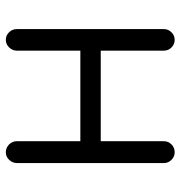

<svg xmlns="http://www.w3.org/2000/svg" viewBox="-1 -601 606 644"><g transform="rotate(-90 302.0 -279.0)"><path d="M490.2 -562.5Q504.9 -562.5 515.6 -551.8Q526.4 -541 526.4 -525.4V-32.2Q526.4 -17.6 515.6 -6.8Q504.9 3.9 490.2 3.9Q475.6 3.9 464.8 -6.8Q454.1 -17.6 454.1 -32.2V-244.1H150.4V-32.2Q150.4 -17.6 139.6 -6.8Q128.9 3.9 113.3 3.9Q98.6 3.9 87.9 -6.8Q77.1 -17.6 77.1 -32.2V-525.4Q77.1 -540 87.9 -551.3Q98.6 -562.5 113.3 -562.5Q127.9 -562.5 139.2 -551.8Q150.4 -541 150.4 -525.4V-312.5H454.1V-525.4Q454.1 -540 464.8 -551.3Q475.6 -562.5 490.2 -562.5Z"/></g></svg>

Font: NTR
Style: Regular
Weight: 400
Designer: Purushoth Kumar Guthula
Foundry: Silicon Andhra, USA.
Version: Version 1.0.5; ttfautohint (v1.2.25-373a) -l 7 -r 28 -G 50 -